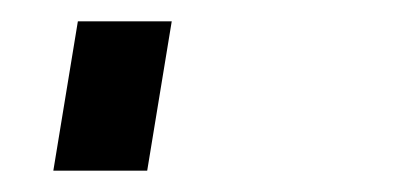

<svg xmlns="http://www.w3.org/2000/svg" viewBox="-20 60 373 180"><path d="M30 220 53 80H141L118 220Z"/></svg>

Font: Iosevka Custom
Style: Bold Italic
Weight: 700
Italic angle: -9°
Designer: Belleve Invis
Foundry: Belleve Invis
Version: Version 30.3.1; ttfautohint (v1.8.3)